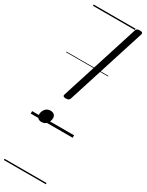

<svg xmlns="http://www.w3.org/2000/svg" viewBox="-319 -936 1036 1356"><g transform="rotate(30 199.0 -257.5)"><path d="M161 -216Q133 -216 139 -235L343 -875Q346 -886 354 -890Q362 -894 375 -894Q403 -894 397 -875L193 -235Q191 -226 183 -221Q175 -216 161 -216ZM94 14Q77 14 65.5 4Q54 -6 54 -24Q54 -49 69.5 -68.5Q85 -88 112 -88Q130 -88 141.5 -78.5Q153 -69 153 -51Q153 -25 137.5 -5.5Q122 14 94 14ZM0 369H342V379H0ZM0 -20H342V0H0ZM0 -505H342V-500H0ZM0 -889H342V-879H0Z"/></g></svg>

Font: Playwrite HR Guides
Style: Regular
Weight: 400
Designer: Veronika Burian, José Scaglione
Foundry: TypeTogether
Version: Version 1.003